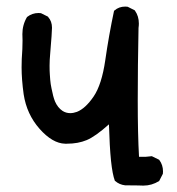

<svg xmlns="http://www.w3.org/2000/svg" viewBox="-20 -443 540 586"><path d="M48.8 -319.3 48.3 -338.9Q48.3 -367.2 62.5 -391.1Q78.1 -403.3 97.7 -403.3Q100.6 -403.3 105 -402.8L126.5 -392.1L127 -391.1Q138.7 -377.9 138.7 -358.4Q138.7 -344.7 133.3 -280.8Q131.3 -259.3 131.3 -242.4Q131.3 -225.6 132.1 -215.6Q132.8 -205.6 133.3 -199.2Q133.8 -192.9 134.8 -186.3Q135.7 -179.7 137.2 -173.3Q142.1 -147.5 147.9 -133.3Q156.2 -114.3 170.9 -104.5Q181.6 -97.7 194.3 -97.7Q204.1 -97.7 214.8 -101.6Q240.7 -111.8 265.6 -148.2Q290.5 -184.6 301.3 -259.3Q312 -334 328.1 -410.2L329.6 -411.1Q342.8 -422.9 362.3 -422.9Q365.2 -422.9 369.6 -422.4L391.1 -411.6L392.1 -410.2Q403.8 -393.6 403.8 -371.1Q403.8 -364.7 402.8 -357.9Q400.4 -239.3 400.4 -136.2Q400.4 -33.2 404.3 35.6H424.3L443.4 33.7L465.3 44.4L466.3 45.4Q477.5 60.5 477.5 80.1Q477.5 83 477.1 87.4L465.8 109.4Q443.4 123.5 417.5 123.5Q415.5 123.5 401.6 123Q387.7 122.6 362.3 122.6H361.8Q344.2 120.6 331.5 109.4L330.6 108.9Q323.2 89.4 318.8 47.4Q314.5 5.4 312.5 -63.5Q271 -26.4 244.6 -15.4Q218.3 -4.4 184.1 -4.4Q181.6 -4.4 178.7 -4.4Q140.1 -5.4 100.8 -49.8Q61.5 -94.2 52.2 -155.3Q45.9 -200.7 45.9 -237.3Q45.9 -249.5 46.4 -262.7Q48.8 -294.4 48.8 -319.3Z"/></svg>

Font: Bakudai
Style: Medium
Weight: 500
Version: Version 1.48